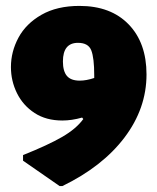

<svg xmlns="http://www.w3.org/2000/svg" viewBox="-20 -618 532 650"><path d="M476 -366Q476 -251 401.5 -152.5Q327 -54 191 12H182L58 -74V-93Q143 -127 190.5 -154.5Q238 -182 262 -215L258 -220Q223 -210 191 -210Q136 -210 97 -235.5Q58 -261 37.5 -302.5Q17 -344 17 -391Q17 -443 42.5 -490.5Q68 -538 120.5 -568Q173 -598 249 -598Q355 -598 415.5 -535.5Q476 -473 476 -366ZM299 -354V-363Q299 -422 289 -447.5Q279 -473 244 -473Q193 -473 193 -410Q193 -377 206.5 -361Q220 -345 250 -345Q272 -345 299 -354Z"/></svg>

Font: Luna Sans Black
Style: Regular
Weight: 900
Designer: Juan Pablo del Peral
Foundry: Huerta Tipografica
Version: Version 2.001; ttfautohint (v1.5)